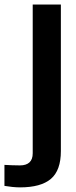

<svg xmlns="http://www.w3.org/2000/svg" viewBox="-99 -620 336 851"><path d="M-10.2 210.5Q-26 210.5 -44.5 208.6Q-63 206.7 -79.3 203.9V110.8Q-66.3 111.6 -45.6 112.4Q-24.9 113.1 -10.5 113.1Q17 113.1 31.5 99.8Q46 86.5 46 59.3V-600H170.8V49.6Q170.8 135.4 126.4 173Q82 210.5 -10.2 210.5Z"/></svg>

Font: Big Shoulders Stencil Display SC Thin
Style: Regular
Weight: 100
Designer: Patric King
Foundry: XO Type Co
Version: Version 2.001